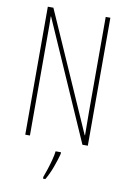

<svg xmlns="http://www.w3.org/2000/svg" viewBox="-101 -840 705 1055"><g transform="rotate(10 252.0 -312.5)"><path d="M427 -66H397L105 -730H103Q104 -710 104 -683Q104 -656 104 -614V-66H78V-780H109L400 -120H402Q402 -154 401.5 -189.5Q401 -225 401 -247V-780H427ZM288 5Q279 39 264 80Q249 121 229 155H216V145Q223 127 232 99.5Q241 72 248.5 43.5Q256 15 258 -5H288Z"/></g></svg>

Font: Noto Sans Malayalam UI ExtraCondensed Thin
Style: Regular
Weight: 100
Width: 2
Designer: Jelle Bosma - Monotype Design Team
Foundry: Monotype Imaging Inc.
Version: Version 2.104; ttfautohint (v1.8.4.7-5d5b)